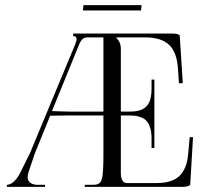

<svg xmlns="http://www.w3.org/2000/svg" viewBox="-20 -730 795 750"><path d="M7 0ZM531 -689H304L306 -710H533ZM273 -555Q279 -569.5 279 -577Q279 -589 266 -589V-599H651Q675 -599 682 -592L694 -405H679L675 -463Q670.5 -527.8 639.5 -555.9Q608.5 -584 547 -584H434V-583Q452 -565 452 -540V-294H482Q493.2 -294 501.9 -294.6Q510.5 -295.2 520.4 -297.5Q530.2 -299.8 537.2 -303.5Q544.2 -307.2 551.2 -313.9Q558.2 -320.5 562.5 -329.6Q566.8 -338.8 569.4 -352Q572 -365.2 572 -382V-419H583V-152H572V-190Q572 -213.2 566.9 -229.9Q561.8 -246.5 554 -255.9Q546.2 -265.2 533.8 -270.6Q521.2 -276 509.6 -277.5Q498 -279 482 -279H452V-55Q452 -35.2 458.1 -25.1Q464.2 -15 475 -15H592Q651.5 -15 680.6 -42.4Q709.8 -69.8 715 -128L721 -194H734L723 -8Q715 0 692 0H311V-8H340Q348 -8 353.4 -8.6Q358.8 -9.2 363.8 -11.9Q368.8 -14.5 371.6 -17.8Q374.5 -21 377 -28.5Q379.5 -36 380.6 -44.2Q381.8 -52.5 382.6 -66.9Q383.5 -81.2 383.8 -96.5Q384 -111.8 384 -135V-279H248L176 -278L115 -128L92 -59Q88 -48.2 88 -38Q88 -23.8 98.6 -15.9Q109.2 -8 128 -8H156V0H7V-8Q10.8 -8 15.2 -9.4Q19.8 -10.8 27.2 -15.2Q34.8 -19.8 43.8 -31Q52.8 -42.2 61 -59L98 -134ZM384 -584H322Q309.8 -584 302.4 -577.2Q295 -570.5 289 -556L183 -296L252 -294H384Z"/></svg>

Font: FogtwoNo5
Style: Regular
Weight: 400
Designer: gluk (gluksza@wp.pl)
Foundry: gluk (gluksza@wp.pl)
Version: Version 0.87